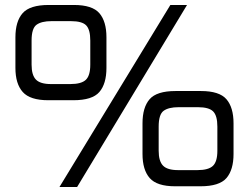

<svg xmlns="http://www.w3.org/2000/svg" viewBox="-20 -752 1000 772"><path d="M219 0 665 -732H732L290 0ZM174 -349Q101 -349 71.5 -382Q42 -415 42 -479V-602Q42 -666 71 -699Q100 -732 176 -732H277Q351 -732 379.5 -699Q408 -666 408 -602V-479Q408 -415 379.5 -382Q351 -349 275 -349ZM185 -414H263Q307 -414 325 -431Q343 -448 343 -492V-589Q343 -633 326.5 -650Q310 -667 265 -667H187Q147 -667 127 -652.5Q107 -638 107 -589V-492Q107 -450 124.5 -432Q142 -414 185 -414ZM684 -3Q611 -3 582 -36Q553 -69 553 -133V-256Q553 -320 581.5 -353Q610 -386 686 -386H788Q862 -386 890.5 -353Q919 -320 919 -256V-133Q919 -69 890.5 -36Q862 -3 786 -3ZM696 -68H774Q818 -68 836 -85Q854 -102 854 -146V-243Q854 -287 837 -304Q820 -321 776 -321H698Q658 -321 638 -306.5Q618 -292 618 -243V-146Q618 -104 635.5 -86Q653 -68 696 -68Z"/></svg>

Font: Exo Thin Medium
Style: Regular
Weight: 500
Version: Version 2.000